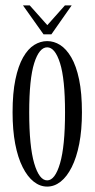

<svg xmlns="http://www.w3.org/2000/svg" viewBox="-20 -679 351 710"><path d="M154.5 11Q128 11 104.8 -7.2Q81.5 -25.5 63.8 -60.8Q46 -96 36.2 -147Q26.5 -198 26.5 -263.5Q26.5 -335 37 -385.2Q47.5 -435.5 65.5 -467Q83.5 -498.5 106.5 -512.8Q129.5 -527 154.5 -527Q179.5 -527 202.2 -512.8Q225 -498.5 243.5 -467Q262 -435.5 272.5 -385.2Q283 -335 283 -263.5Q283 -198 273 -147Q263 -96 245.2 -60.8Q227.5 -25.5 204.2 -7.2Q181 11 154.5 11ZM154.5 -12Q183.5 -12 202 -75Q220.5 -138 220.5 -263.5Q220.5 -387 202 -445.5Q183.5 -504 154.5 -504Q125 -504 106.5 -445.5Q88 -387 88 -263.5Q88 -138 106.5 -75Q125 -12 154.5 -12ZM141 -552 65 -659H90L155 -586L220 -659H245L170 -552Z"/></svg>

Font: Imbue 48pt Light
Style: Regular
Weight: 300
Designer: Tyler Finck
Foundry: Etcetera Type Company
Version: Version 1.102